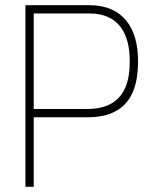

<svg xmlns="http://www.w3.org/2000/svg" viewBox="-20 -720 589 740"><path d="M110 -300V-668H326C432 -668 480 -597 480 -486C480 -425 473 -300 317 -300ZM110 0V-268H318C494 -268 512 -398 512 -486C512 -610 456 -700 324 -700H78V0Z"/></svg>

Font: Advent Pro
Style: ExtraLight
Weight: 250
Designer: Andreas Kalpakidis
Foundry: Andreas Kalpakidis
Version: Version 2.002 2007